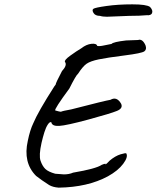

<svg xmlns="http://www.w3.org/2000/svg" viewBox="-20 -839 721 883"><path d="M574 -766 472 -762Q452 -762 440 -766Q418 -766 410 -779.5Q402 -793 409.5 -798.5Q417 -804 470 -811.5Q523 -819 588.5 -819Q654 -819 670 -807Q684 -792 679.5 -779.5Q675 -767 654 -769Q624 -766 574 -766ZM234 -40 274 -37Q298 -37 316 -45Q422 -63 448 -81Q459 -86 466 -86Q464 -83 466 -83Q470 -85 484 -100Q510 -122 535 -129.5Q560 -137 561 -133Q570 -117 546.5 -85.5Q523 -54 476 -28Q383 22 250 24Q223 22 206 12Q170 -11 146 -30Q85 -91 108 -192Q118 -241 133 -272Q155 -325 230 -442L236 -450Q236 -457 265 -512Q290 -539 279 -554Q274 -562 303 -583Q332 -604 354 -617Q377 -635 400.5 -637.5Q424 -640 427 -628Q436 -625 460.5 -630.5Q485 -636 493 -637Q500 -646 560 -653L615 -655Q635 -662 649 -631Q656 -612 644 -603Q632 -594 552.5 -584Q473 -574 434.5 -566Q396 -558 378.5 -546Q361 -534 339 -500Q330 -494 299 -432Q229 -337 234 -331Q255 -325 260 -325Q268 -329 308 -336Q467 -377 488 -380Q517 -397 537 -362Q547 -341 518 -329Q489 -317 387.5 -289.5Q286 -262 252.5 -260Q219 -258 216 -277Q209 -280 200 -266.5Q191 -253 184 -230.5Q177 -208 171 -182Q158 -124 166.5 -99.5Q175 -75 188.5 -62Q202 -49 234 -40Z"/></svg>

Font: Caveat
Style: Regular
Weight: 400
Designer: Pablo Impallari
Foundry: Creative Lab NY
Version: Version 1.096; ttfautohint (v1.3)